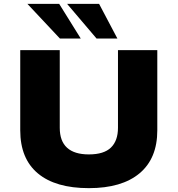

<svg xmlns="http://www.w3.org/2000/svg" viewBox="-20 -965 921 996"><path d="M441 11Q268 11 176.5 -65.5Q85 -142 85 -289V-705H290V-302Q290 -233 328 -198.5Q366 -164 441 -164Q519 -164 555.5 -199.5Q592 -235 592 -302V-705H796V-289Q796 -143 704 -66Q612 11 441 11ZM481 -765 328 -945H494L589 -765ZM291 -765 122 -945H287L399 -765Z"/></svg>

Font: Nunito Sans 7pt SemiExpanded Black
Style: Regular
Weight: 900
Width: 6
Designer: Vernon Adams
Foundry: Vernon Adams
Version: Version 3.101;gftools[0.9.27]